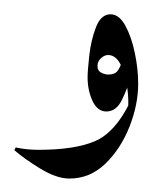

<svg xmlns="http://www.w3.org/2000/svg" viewBox="-40 -267 217 274"><path d="M157.2 -147.5Q157.2 -117.7 144.8 -86.2Q132.3 -54.7 110.4 -33.4Q88.4 -12.2 59.1 -12.2Q40.5 -12.2 17.1 -26.6Q-6.3 -41 -19.5 -52.7L-17.6 -56.6Q-2.4 -53.2 15.1 -53.2Q66.4 -53.2 95.2 -65.4Q124 -77.6 145 -120.1ZM141.1 -100.1Q143.1 -108.4 143.1 -121.1Q143.1 -143.6 135.7 -166Q128.4 -188.5 114.3 -188.5Q108.9 -188.5 104 -183.8Q99.1 -179.2 99.1 -172.9Q99.1 -166 104.5 -163.3Q109.9 -160.6 114.3 -160.6Q124 -160.6 127.9 -166Q131.8 -171.4 133.8 -178.7L144.5 -152.3Q142.1 -141.1 134 -124.5Q126 -107.9 111.8 -107.9Q99.1 -107.9 92 -123Q85 -138.2 85 -156.7Q85 -166 87.4 -187.7Q89.8 -209.5 96.9 -228Q104 -246.6 117.7 -246.6Q129.9 -246.6 138.7 -230.7Q147.5 -214.8 152.3 -191.9Q157.2 -168.9 157.2 -147.5Q155.3 -132.3 150.9 -120.8Q146.5 -109.4 141.1 -100.1Z"/></svg>

Font: Lateef ExtraBold
Style: Regular
Weight: 800
Designer: SIL International
Foundry: SIL International
Version: Version 4.200